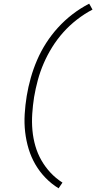

<svg xmlns="http://www.w3.org/2000/svg" viewBox="-20 -861 540 1042"><path d="M298 161Q259 137 227 104Q195 71 172 31.5Q149 -8 135.5 -52.5Q122 -97 116.5 -144.5Q111 -192 114 -241.5Q117 -291 125 -340Q133 -389 147 -438.5Q161 -488 181.5 -535.5Q202 -583 230.5 -627.5Q259 -672 295 -711.5Q331 -751 374 -784Q417 -817 464 -841L482 -809Q438 -786 397.5 -754.5Q357 -723 323.5 -685.5Q290 -648 263.5 -605.5Q237 -563 217.5 -518Q198 -473 185.5 -427Q173 -381 165 -334Q158 -289 155 -243.5Q152 -198 156 -154Q160 -110 172 -68.5Q184 -27 205 9.5Q226 46 254.5 76.5Q283 107 319 130Z"/></svg>

Font: Iosevka SS18 Extralight
Style: Italic
Weight: 200
Italic angle: -9°
Monospace: yes
Designer: Belleve Invis
Foundry: Belleve Invis
Version: Version 25.1.1; ttfautohint (v1.8.4)